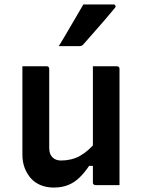

<svg xmlns="http://www.w3.org/2000/svg" viewBox="-20 -835 640 866"><path d="M191 -536Q195 -536 197 -534.5Q199 -533 200.5 -531Q202 -529 202 -525Q202 -480 202 -433.5Q202 -387 202 -341.5Q202 -296 202 -252Q202 -208 202 -167Q202 -140 216.5 -125.5Q231 -111 255 -111Q278 -111 299.5 -116Q321 -121 340 -131.5Q359 -142 378 -158.5Q397 -175 415 -198V-87H382Q362 -57 339 -34.5Q316 -12 287.5 -0.5Q259 11 222 11Q191 11 164.5 0.5Q138 -10 120 -30Q102 -50 91.5 -77Q81 -104 81 -138Q81 -183 81 -228Q81 -273 81 -318Q81 -363 81 -407Q81 -439 81 -471.5Q81 -504 81 -536Q109 -536 136.5 -536Q164 -536 191 -536ZM508 -536Q512 -536 514 -534.5Q516 -533 517.5 -531Q519 -529 519 -525Q519 -454 519 -383Q519 -312 519 -240.5Q519 -169 519 -99Q519 -79 519 -61Q519 -43 519 -27.5Q519 -12 519 0Q500 0 481 0Q462 0 444.5 0Q427 0 410 0Q407 0 404.5 -1.5Q402 -3 400.5 -5Q399 -7 399 -11Q399 -99 399 -186.5Q399 -274 399 -361.5Q399 -449 399 -536Q418 -536 436 -536Q454 -536 472 -536Q490 -536 508 -536ZM356 -815Q394 -815 424.5 -815Q455 -815 492 -815Q498 -815 500.5 -809.5Q503 -804 498 -799Q474 -770 452.5 -745Q431 -720 408 -694Q385 -668 356 -635Q354 -632 349.5 -629.5Q345 -627 339 -627Q314 -627 291 -627Q268 -627 245 -627Q264 -657 282 -688.5Q300 -720 319 -751.5Q338 -783 356 -815Z"/></svg>

Font: Recursive SemiBold
Style: Regular
Weight: 600
Version: Version 1.085